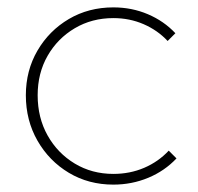

<svg xmlns="http://www.w3.org/2000/svg" viewBox="-20 -490 535 520"><path d="M287 10Q220 10 166.5 -22Q113 -54 81.5 -109Q50 -164 50 -232Q50 -299 81.5 -353Q113 -407 166.5 -438.5Q220 -470 287 -470Q337 -470 380.5 -451.5Q424 -433 455 -400L434 -379Q407 -408 369 -424.5Q331 -441 287 -441Q229 -441 182.5 -413.5Q136 -386 109 -339Q82 -292 82 -232Q82 -171 109 -123Q136 -75 182.5 -47Q229 -19 287 -19Q332 -19 370.5 -35.5Q409 -52 437 -82L458 -61Q426 -27 381.5 -8.5Q337 10 287 10Z"/></svg>

Font: Marine Company Thin
Style: Regular
Weight: 100
Designer: Rodrigo Fuenzalida
Foundry: fragTYPE
Version: Version 1.000